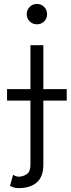

<svg xmlns="http://www.w3.org/2000/svg" viewBox="-20 -739 361 982"><path d="M116.7 -666.5Q116.7 -688.5 131.8 -703.6Q147 -718.8 168.9 -718.8Q190.9 -718.8 205.8 -703.6Q220.7 -688.5 220.7 -666.5Q220.7 -644.5 205.8 -629.6Q190.9 -614.7 168.9 -614.7Q147 -614.7 131.8 -629.6Q116.7 -644.5 116.7 -666.5ZM46.9 154.8Q62 164.6 75.2 164.6Q96.7 164.6 116.2 152.3Q135.7 140.1 135.7 102.5V-224.6H16.1V-283.2H135.7V-507.8H201.7V-283.2H321.3V-224.6H201.7V102.5Q201.7 164.6 168.5 193.8Q135.3 223.1 75.2 223.1Q50.3 223.1 31.2 211.4Z"/></svg>

Font: Giphurs Light
Style: Regular
Weight: 300
Version: Version 0.920; ttfautohint (v1.8.4.7-5d5b)